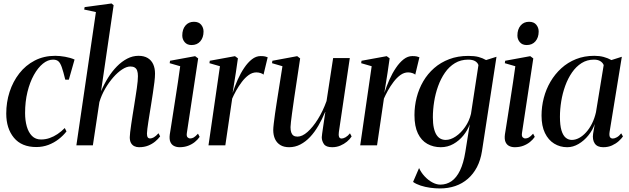

<svg xmlns="http://www.w3.org/2000/svg" viewBox="-20 -837 3624 1106"><path d="M189 10Q104.5 10 60.2 -43.5Q16 -97 16 -183Q16 -248 35.2 -307.5Q54.5 -367 91 -414Q127.5 -461 180 -488.2Q232.5 -515.5 298 -515.5Q324 -515.5 355 -510Q386 -504.5 409.5 -494L376.5 -378H356Q344.5 -425.5 335.8 -450.2Q327 -475 316 -484.2Q305 -493.5 285.5 -493.5Q255.5 -493.5 227 -470.2Q198.5 -447 175.2 -405.2Q152 -363.5 138.2 -307.5Q124.5 -251.5 124.5 -186Q124.5 -143.5 134.2 -109Q144 -74.5 164.2 -54Q184.5 -33.5 216.5 -33.5Q242 -33.5 265.8 -41.8Q289.5 -50 311.5 -64.8Q333.5 -79.5 353 -99.5L363 -80Q344 -55.5 317.5 -35Q291 -14.5 258.5 -2.2Q226 10 189 10Z M780.5 11Q766 11 754 5.2Q742 -0.5 734.8 -13Q727.5 -25.5 727.5 -46.5Q727.5 -56 729.8 -75.5Q732 -95 735.8 -120.5Q739.5 -146 744 -174.2Q748.5 -202.5 753 -230Q757 -256 761 -281.2Q765 -306.5 768.2 -328.8Q771.5 -351 773 -369Q774.5 -387 774.5 -398.5Q774.5 -417.5 770.2 -429.8Q766 -442 756.2 -448Q746.5 -454 731 -454Q709.5 -454 683.8 -437.2Q658 -420.5 632.5 -391.5Q607 -362.5 585.8 -325.8Q564.5 -289 552.5 -249L515 0H420L532.5 -767.5L465 -782L467.5 -796L622.5 -817L634.5 -807L562 -311Q579.5 -352.5 602.5 -389.2Q625.5 -426 653.5 -454.5Q681.5 -483 712.8 -499.2Q744 -515.5 778 -515.5Q809.5 -515.5 830.8 -502.8Q852 -490 862.5 -467Q873 -444 873 -412.5Q873 -393 869.5 -364.2Q866 -335.5 860.8 -301.5Q855.5 -267.5 850 -232Q846 -207.5 842 -182.5Q838 -157.5 834.5 -135Q831 -112.5 828.8 -95Q826.5 -77.5 826.5 -68Q826.5 -52.5 831 -46Q835.5 -39.5 845 -39.5Q854.5 -39.5 866.5 -46.2Q878.5 -53 893 -69.5L902.5 -51.5Q891 -36 873.8 -21.8Q856.5 -7.5 833.5 1.8Q810.5 11 780.5 11Z M1014.5 11Q997 11 982.8 4Q968.5 -3 961.5 -19Q954.5 -35 958 -62.5Q959.5 -71 964 -100Q968.5 -129 975.2 -171.8Q982 -214.5 989.5 -263.8Q997 -313 1004.8 -362.8Q1012.5 -412.5 1018 -455.5L957.5 -473L959.5 -487L1104 -513.5L1121.5 -500.5L1056.5 -72Q1053.5 -53 1060.2 -46.2Q1067 -39.5 1075.5 -39.5Q1086 -39.5 1095.8 -45Q1105.5 -50.5 1120.5 -67L1130 -48.5Q1119 -32.5 1102.2 -19Q1085.5 -5.5 1063.5 2.8Q1041.5 11 1014.5 11ZM1083.5 -577.5Q1058 -577.5 1044 -594Q1030 -610.5 1030 -632.5Q1030 -668 1048.2 -689.8Q1066.5 -711.5 1097 -711.5Q1125 -711.5 1138.8 -694.5Q1152.5 -677.5 1152.5 -655.5Q1152.5 -621 1134 -599.2Q1115.5 -577.5 1083.5 -577.5Z M1181 0 1247 -455.5 1186.5 -473 1188.5 -487 1333.5 -513.5 1350.5 -501 1338.5 -418 1320 -301.5Q1332.5 -340.5 1349.2 -378Q1366 -415.5 1386.8 -446.2Q1407.5 -477 1431.2 -495.5Q1455 -514 1481 -514Q1497.5 -514 1507.2 -511.8Q1517 -509.5 1522 -507L1498 -407Q1494.5 -411.5 1482 -415.8Q1469.5 -420 1457 -420Q1433.5 -420 1412.2 -404.5Q1391 -389 1372.8 -364.8Q1354.5 -340.5 1340.2 -314.8Q1326 -289 1317.5 -269L1278 0Z M1645.5 11Q1615 11 1594.8 -1.5Q1574.5 -14 1564.2 -36.2Q1554 -58.5 1554 -88Q1554 -100 1557 -125.8Q1560 -151.5 1564.2 -181.5Q1568.5 -211.5 1572.5 -236.8Q1576.5 -262 1578 -272L1607 -455.5L1547 -473L1549 -487L1692 -513.5L1709 -500.5L1675 -274.5Q1673 -258.5 1669.2 -233.5Q1665.5 -208.5 1662 -182.5Q1658.5 -156.5 1656 -135Q1653.5 -113.5 1653.5 -104.5Q1653.5 -86.5 1657.5 -74.5Q1661.5 -62.5 1670.2 -56.2Q1679 -50 1693.5 -50Q1721 -50 1751.5 -77Q1782 -104 1811 -150.2Q1840 -196.5 1861 -255L1899 -502.5H1995L1932 -76.5Q1929.5 -59.5 1933 -49.2Q1936.5 -39 1948 -39Q1957.5 -39 1970.5 -46.2Q1983.5 -53.5 1996 -69L2005.5 -51Q1995.5 -35 1978.5 -21Q1961.5 -7 1940 2Q1918.5 11 1893.5 11Q1858 11 1845.8 -7.2Q1833.5 -25.5 1833.5 -46.5Q1833.5 -51 1835.8 -67.8Q1838 -84.5 1841.5 -107.2Q1845 -130 1848.2 -152.8Q1851.5 -175.5 1854 -192H1853Q1835.5 -150 1814 -113Q1792.5 -76 1766.5 -48.2Q1740.5 -20.5 1710.2 -4.8Q1680 11 1645.5 11Z M2055 0 2121 -455.5 2060.5 -473 2062.5 -487 2207.5 -513.5 2224.5 -501 2212.5 -418 2194 -301.5Q2206.5 -340.5 2223.2 -378Q2240 -415.5 2260.8 -446.2Q2281.5 -477 2305.2 -495.5Q2329 -514 2355 -514Q2371.5 -514 2381.2 -511.8Q2391 -509.5 2396 -507L2372 -407Q2368.5 -411.5 2356 -415.8Q2343.5 -420 2331 -420Q2307.5 -420 2286.2 -404.5Q2265 -389 2246.8 -364.8Q2228.5 -340.5 2214.2 -314.8Q2200 -289 2191.5 -269L2152 0Z M2756.5 33Q2748.5 85 2727.8 125Q2707 165 2675.2 192.8Q2643.5 220.5 2602.8 234.5Q2562 248.5 2513.5 248.5Q2487 248.5 2458 244.5Q2429 240.5 2403 232Q2377 223.5 2359.5 211L2394 131Q2405.5 156.5 2425.5 178.2Q2445.5 200 2469.5 213.2Q2493.5 226.5 2516.5 226.5Q2552 226.5 2580.8 206.8Q2609.5 187 2629.8 145.2Q2650 103.5 2660.5 38.5L2686 -121Q2673.5 -86.5 2649.2 -56.5Q2625 -26.5 2591.8 -7.8Q2558.5 11 2519 11Q2476.5 11 2441.8 -8.2Q2407 -27.5 2387.2 -68.5Q2367.5 -109.5 2367.5 -174Q2367.5 -226 2380.2 -275.8Q2393 -325.5 2418.2 -368.8Q2443.5 -412 2481 -444.8Q2518.5 -477.5 2567.8 -496.2Q2617 -515 2678 -515Q2713.5 -515 2736.8 -508.8Q2760 -502.5 2780 -491L2840 -510ZM2736 -462Q2731.5 -476 2717 -484.8Q2702.5 -493.5 2677 -493.5Q2634 -493.5 2600.5 -473.2Q2567 -453 2543 -418.2Q2519 -383.5 2503.5 -340.2Q2488 -297 2480.8 -250.8Q2473.5 -204.5 2473.5 -161.5Q2473.5 -125.5 2479 -100.5Q2484.5 -75.5 2494.5 -60Q2504.5 -44.5 2518 -37.8Q2531.5 -31 2547.5 -31Q2575.5 -31 2605.5 -51.2Q2635.5 -71.5 2659.2 -105.5Q2683 -139.5 2693 -181Z M2945 11Q2927.5 11 2913.2 4Q2899 -3 2892 -19Q2885 -35 2888.5 -62.5Q2890 -71 2894.5 -100Q2899 -129 2905.8 -171.8Q2912.5 -214.5 2920 -263.8Q2927.5 -313 2935.2 -362.8Q2943 -412.5 2948.5 -455.5L2888 -473L2890 -487L3034.5 -513.5L3052 -500.5L2987 -72Q2984 -53 2990.8 -46.2Q2997.5 -39.5 3006 -39.5Q3016.5 -39.5 3026.2 -45Q3036 -50.5 3051 -67L3060.5 -48.5Q3049.5 -32.5 3032.8 -19Q3016 -5.5 2994 2.8Q2972 11 2945 11ZM3014 -577.5Q2988.5 -577.5 2974.5 -594Q2960.5 -610.5 2960.5 -632.5Q2960.5 -668 2978.8 -689.8Q2997 -711.5 3027.5 -711.5Q3055.5 -711.5 3069.2 -694.5Q3083 -677.5 3083 -655.5Q3083 -621 3064.5 -599.2Q3046 -577.5 3014 -577.5Z M3491.5 -77Q3488.5 -55.5 3493.8 -47.2Q3499 -39 3510.5 -39Q3520 -39 3533.2 -46.2Q3546.5 -53.5 3558.5 -69L3568.5 -51Q3560 -38.5 3544 -24Q3528 -9.5 3505.5 0.8Q3483 11 3455 11Q3420.5 11 3406 -10.5Q3391.5 -32 3396.5 -66.5L3406 -122.5Q3393.5 -87 3369 -56.8Q3344.5 -26.5 3312.8 -7.8Q3281 11 3247.5 11Q3206 11 3172.2 -9.8Q3138.5 -30.5 3119 -71Q3099.5 -111.5 3099.5 -171Q3099.5 -223 3112.5 -273Q3125.5 -323 3151 -366.5Q3176.5 -410 3213.5 -443.8Q3250.5 -477.5 3298.2 -496.5Q3346 -515.5 3403.5 -515.5Q3433 -515.5 3457.2 -509Q3481.5 -502.5 3502 -491L3562 -510ZM3457.5 -462Q3452.5 -475.5 3438.5 -484.5Q3424.5 -493.5 3401.5 -493.5Q3361.5 -493.5 3330 -473.5Q3298.5 -453.5 3275 -419.5Q3251.5 -385.5 3236 -342.8Q3220.5 -300 3213 -253.8Q3205.5 -207.5 3205.5 -164Q3205.5 -115.5 3214.2 -86.2Q3223 -57 3238.5 -44Q3254 -31 3274 -31Q3294.5 -31 3315.8 -42.2Q3337 -53.5 3356.2 -74.8Q3375.5 -96 3390.2 -125.5Q3405 -155 3413 -190.5Z"/></svg>

Font: Merriweather 144pt
Style: Italic
Weight: 400
Italic angle: -7.8°
Version: Version 2.101